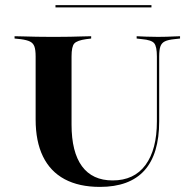

<svg xmlns="http://www.w3.org/2000/svg" viewBox="-20 -711 738 742"><path d="M117.7 -369.4V-492.7Q117.7 -518.5 112.9 -531.5Q108.1 -544.4 96 -550.4Q83.9 -556.5 59.7 -559.7L36.3 -562.1V-571Q51.6 -571 73.4 -570.2Q95.2 -569.4 121.4 -569Q147.6 -568.5 175.8 -568.5H187.1H197.6Q225.8 -568.5 250.8 -569Q275.8 -569.4 296.8 -570.2Q317.7 -571 332.3 -571V-562.1L312.9 -559.7Q278.2 -554.8 267.3 -543.1Q256.5 -531.5 256.5 -492.7V-369.4ZM366.1 11.3Q285.5 11.3 229.8 -18.5Q174.2 -48.4 146 -106.5Q117.7 -164.5 117.7 -249.2V-369.4H256.5V-229.8Q256.5 -123.4 296.8 -68.5Q337.1 -13.7 415.3 -13.7Q498.4 -13.7 542.3 -73.4Q586.3 -133.1 586.3 -241.9V-369.4H595.2V-241.9Q595.2 -115.3 537.9 -52Q480.6 11.3 366.1 11.3ZM586.3 -369.4V-492.7Q586.3 -531.5 575.8 -544Q565.3 -556.5 529 -559.7L508.1 -562.1V-571Q523.4 -570.2 544.8 -569.4Q566.1 -568.5 590.3 -568.5Q608.1 -568.5 623.8 -569Q639.5 -569.4 653.2 -570.2Q666.9 -571 675.8 -571V-562.1L654 -559.7Q629.8 -557.3 617.3 -551.2Q604.8 -545.2 600 -531.9Q595.2 -518.5 595.2 -492.7V-369.4ZM194.4 -682.3V-691.1H565.3V-682.3Z"/></svg>

Font: Playfair 144pt SemiExpanded ExtraBold
Style: Regular
Weight: 800
Width: 6
Designer: Claus Eggers Sørensen
Foundry: Claus Eggers Sørensen
Version: Version 2.203